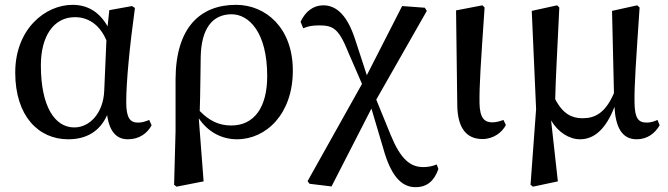

<svg xmlns="http://www.w3.org/2000/svg" viewBox="-20 -561 2762 794"><path d="M411 -185C407 -93 351 -34 287 -34C207 -34 149 -120 149 -291C149 -410 201 -490 290 -490C346 -490 393 -458 420 -394ZM597 -65C582 -59 568 -54 551 -54C518 -54 502 -73 502 -139C502 -221 516 -369 538 -528L526 -536L432 -519L425 -452C392 -510 344 -541 280 -541C167 -541 43 -441 43 -261C43 -80 140 15 262 15C338 15 393 -18 423 -85C433 -15 463 15 509 15C557 15 590 -11 607 -43Z M936 -42C884 -42 844 -63 806 -102C808 -145 810 -334 810 -325C812 -438 855 -502 938 -502C1007 -502 1085 -431 1085 -246C1085 -118 1032 -42 936 -42ZM706 -19 700 203 710 211 822 189 802 -72C840 -15 897 15 960 15C1081 15 1191 -90 1191 -269C1191 -446 1079 -541 956 -541C807 -541 707 -446 706 -234Z M1786 119C1770 126 1750 130 1731 130C1677 130 1637 98 1596 -2L1536 -149L1745 -516L1737 -529L1643 -536L1497 -250L1448 -400C1417 -494 1374 -539 1317 -539C1276 -539 1243 -514 1223 -471L1234 -444C1253 -452 1269 -456 1300 -456C1358 -456 1381 -443 1421 -343L1477 -214L1252 188L1260 199L1351 210L1516 -112L1565 53C1595 161 1637 213 1698 213C1746 213 1775 188 1793 138Z M1975 14C2021 14 2057 -14 2072 -44L2062 -65C2048 -60 2032 -55 2016 -55C1984 -55 1964 -72 1963 -135C1962 -209 1968 -295 1984 -530L1975 -539L1866 -518L1871 -127C1872 -30 1910 14 1975 14Z M2699 -65C2686 -59 2670 -54 2655 -54C2620 -54 2605 -71 2604 -137C2603 -212 2610 -303 2625 -530L2615 -539L2511 -516L2519 -176C2484 -95 2442 -72 2389 -72C2346 -72 2308 -89 2276 -151C2278 -239 2284 -338 2293 -530L2284 -539L2179 -516L2197 -110L2174 203L2184 211L2287 189L2259 -63C2288 -14 2334 15 2379 15C2441 15 2488 -33 2521 -119C2526 -33 2553 15 2613 15C2657 15 2689 -10 2708 -43Z"/></svg>

Font: Source Han Serif CN SemiBold
Style: Regular
Weight: 600
Designer: Ryoko NISHIZUKA 西塚涼子 (kana & ideographs); Frank Grießhammer (Latin, Greek & Cyrillic); Wenlong ZHANG 张文龙 (bopomofo); San
Foundry: Adobe Systems Incorporated
Version: Version 1.000;PS 1;hotconv 16.6.53;makeotf.lib2.5.65590